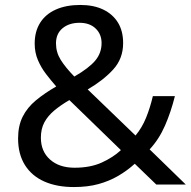

<svg xmlns="http://www.w3.org/2000/svg" viewBox="-20 -745 772 775"><path d="M304 -725Q358 -725 396.5 -706.5Q435 -688 456 -654Q477 -620 477 -571Q477 -508 436.5 -464Q396 -420 334 -384L527 -198Q553 -229 569.5 -269.5Q586 -310 597 -357H686Q670 -293 646 -238Q622 -183 584 -142L730 0H611L524 -84Q493 -56 457 -35Q421 -14 377.5 -2Q334 10 278 10Q209 10 158.5 -12.5Q108 -35 80.5 -79Q53 -123 53 -186Q53 -237 71.5 -274Q90 -311 125 -340Q160 -369 207 -396Q186 -420 166 -446Q146 -472 133 -502.5Q120 -533 120 -569Q120 -618 142 -653Q164 -688 205.5 -706.5Q247 -725 304 -725ZM260 -341Q224 -320 198.5 -298.5Q173 -277 159 -251Q145 -225 145 -189Q145 -134 182 -101Q219 -68 281 -68Q345 -68 391 -89Q437 -110 468 -139ZM301 -653Q259 -653 232.5 -631Q206 -609 206 -570Q206 -534 225 -503.5Q244 -473 280 -436Q339 -470 364.5 -500.5Q390 -531 390 -571Q390 -607 366 -630Q342 -653 301 -653Z"/></svg>

Font: lgurmukhi15
Style: Book
Weight: 400
Designer: Jelle Bosma - Monotype Design Team
Foundry: Monotype Imaging Inc.
Version: Version 2.003